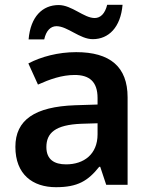

<svg xmlns="http://www.w3.org/2000/svg" viewBox="-20 -769 628 799"><path d="M99 -605H164C172 -642 191 -660 215 -660C261 -660 312 -606 366 -606C432 -606 482 -655 490 -749H426C417 -712 398 -694 374 -694C329 -694 279 -748 224 -748C157 -748 107 -700 99 -605ZM297 -552C222 -552 151 -533 98 -505L138 -417C187 -439 237 -457 291 -457C351 -457 386 -430 386 -361V-334L292 -331C125 -325 44 -270 44 -158C44 -43 116 10 213 10C303 10 346 -16 393 -75H397L422 0H511V-364C511 -492 437 -552 297 -552ZM320 -254 386 -256V-210C386 -127 329 -85 255 -85C206 -85 173 -105 173 -157C173 -215 209 -250 320 -254Z"/></svg>

Font: Noto Sans Arabic UI SmBd
Style: Regular
Weight: 600
Designer: Monotype Design Team, Nadine Chahine and Nizar Qandah
Foundry: Monotype Imaging Inc.
Version: Version 2.010